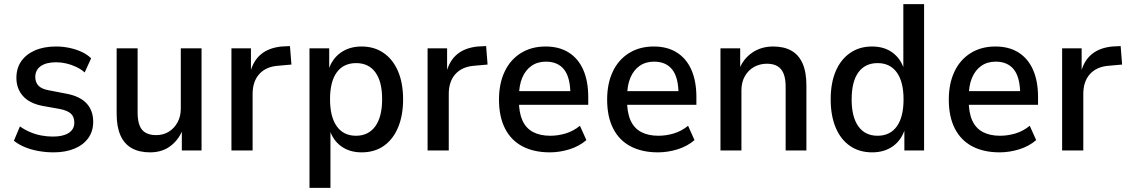

<svg xmlns="http://www.w3.org/2000/svg" viewBox="-20 -725 5441 925"><path d="M238 9Q201 9 165 2.5Q129 -4 99 -16.5Q69 -29 47 -47L76 -116Q100 -99 126.5 -88Q153 -77 180.5 -72Q208 -67 235 -67Q284 -67 311 -84.5Q338 -102 338 -134Q338 -163 321 -178Q304 -193 268 -200L184 -215Q122 -227 90.5 -262.5Q59 -298 59 -350Q59 -396 82 -429.5Q105 -463 148 -482Q191 -501 250 -501Q282 -501 313.5 -494.5Q345 -488 372.5 -475.5Q400 -463 419 -444L388 -376Q370 -392 346.5 -403Q323 -414 298.5 -419.5Q274 -425 250 -425Q203 -425 176.5 -406.5Q150 -388 150 -354Q150 -328 165.5 -312Q181 -296 215 -290L298 -274Q364 -262 396.5 -227.5Q429 -193 429 -138Q429 -93 405.5 -60Q382 -27 339 -9Q296 9 238 9Z M703 9Q651 9 615 -11Q579 -31 560.5 -72.5Q542 -114 542 -177V-492H643V-182Q643 -145 652.5 -120.5Q662 -96 682.5 -85Q703 -74 732 -74Q766 -74 792.5 -90Q819 -106 835 -135Q851 -164 851 -201V-492H951V0H856V-100H860Q840 -50 800 -20.5Q760 9 703 9Z M1095 0V-492H1189V-378H1186Q1201 -434 1238.5 -464.5Q1276 -495 1337 -501L1377 -503L1384 -414L1317 -408Q1260 -403 1228.5 -367.5Q1197 -332 1197 -272V0Z M1471 180V-492H1566V-386H1562Q1579 -441 1621 -471Q1663 -501 1722 -501Q1783 -501 1828 -470Q1873 -439 1897.5 -382Q1922 -325 1922 -246Q1922 -169 1898 -111.5Q1874 -54 1829.5 -22.5Q1785 9 1722 9Q1664 9 1623.5 -20.5Q1583 -50 1567 -103H1572V180ZM1695 -71Q1755 -71 1788 -116.5Q1821 -162 1821 -247Q1821 -332 1788.5 -376.5Q1756 -421 1696 -421Q1635 -421 1602.5 -376.5Q1570 -332 1570 -247Q1570 -162 1602.5 -116.5Q1635 -71 1695 -71Z M2040 0V-492H2134V-378H2131Q2146 -434 2183.5 -464.5Q2221 -495 2282 -501L2322 -503L2329 -414L2262 -408Q2205 -403 2173.5 -367.5Q2142 -332 2142 -272V0Z M2629 9Q2552 9 2497 -20Q2442 -49 2413 -106Q2384 -163 2384 -245Q2384 -322 2411 -379.5Q2438 -437 2489 -469Q2540 -501 2609 -501Q2674 -501 2720 -472Q2766 -443 2790 -388.5Q2814 -334 2814 -257V-220H2463V-286H2744L2728 -269Q2728 -351 2698 -389.5Q2668 -428 2610 -428Q2570 -428 2541 -408Q2512 -388 2496 -350.5Q2480 -313 2480 -256V-240Q2480 -182 2497 -144.5Q2514 -107 2548 -89Q2582 -71 2631 -71Q2668 -71 2705 -82Q2742 -93 2774 -119L2805 -50Q2770 -20 2723 -5.5Q2676 9 2629 9Z M3150 9Q3073 9 3018 -20Q2963 -49 2934 -106Q2905 -163 2905 -245Q2905 -322 2932 -379.5Q2959 -437 3010 -469Q3061 -501 3130 -501Q3195 -501 3241 -472Q3287 -443 3311 -388.5Q3335 -334 3335 -257V-220H2984V-286H3265L3249 -269Q3249 -351 3219 -389.5Q3189 -428 3131 -428Q3091 -428 3062 -408Q3033 -388 3017 -350.5Q3001 -313 3001 -256V-240Q3001 -182 3018 -144.5Q3035 -107 3069 -89Q3103 -71 3152 -71Q3189 -71 3226 -82Q3263 -93 3295 -119L3326 -50Q3291 -20 3244 -5.5Q3197 9 3150 9Z M3451 0V-492H3546V-393H3542Q3562 -443 3605 -472Q3648 -501 3705 -501Q3757 -501 3792.5 -481Q3828 -461 3846.5 -419.5Q3865 -378 3865 -314V0H3765V-308Q3765 -346 3755 -370.5Q3745 -395 3725 -406.5Q3705 -418 3675 -418Q3640 -418 3612 -402Q3584 -386 3568 -357Q3552 -328 3552 -290V0Z M4182 9Q4120 9 4075 -22Q4030 -53 4006 -110.5Q3982 -168 3982 -246Q3982 -325 4006 -381.5Q4030 -438 4075 -469.5Q4120 -501 4181 -501Q4240 -501 4280 -471.5Q4320 -442 4336 -390H4332V-705H4432V0H4337V-107H4341Q4324 -51 4282.5 -21Q4241 9 4182 9ZM4208 -71Q4268 -71 4300.5 -116Q4333 -161 4333 -246Q4333 -331 4300.5 -376Q4268 -421 4208 -421Q4148 -421 4115.5 -376.5Q4083 -332 4083 -246Q4083 -161 4115.5 -116Q4148 -71 4208 -71Z M4796 9Q4719 9 4664 -20Q4609 -49 4580 -106Q4551 -163 4551 -245Q4551 -322 4578 -379.5Q4605 -437 4656 -469Q4707 -501 4776 -501Q4841 -501 4887 -472Q4933 -443 4957 -388.5Q4981 -334 4981 -257V-220H4630V-286H4911L4895 -269Q4895 -351 4865 -389.5Q4835 -428 4777 -428Q4737 -428 4708 -408Q4679 -388 4663 -350.5Q4647 -313 4647 -256V-240Q4647 -182 4664 -144.5Q4681 -107 4715 -89Q4749 -71 4798 -71Q4835 -71 4872 -82Q4909 -93 4941 -119L4972 -50Q4937 -20 4890 -5.5Q4843 9 4796 9Z M5097 0V-492H5191V-378H5188Q5203 -434 5240.5 -464.5Q5278 -495 5339 -501L5379 -503L5386 -414L5319 -408Q5262 -403 5230.5 -367.5Q5199 -332 5199 -272V0Z"/></svg>

Font: Nunito Sans 10pt SemiCondensed SemiBold
Style: Regular
Weight: 600
Width: 4
Designer: Vernon Adams
Foundry: Vernon Adams
Version: Version 3.101;gftools[0.9.27]